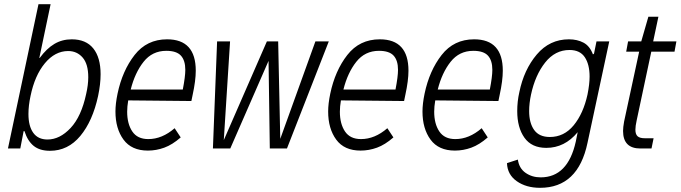

<svg xmlns="http://www.w3.org/2000/svg" viewBox="-20 -710 3254 918"><path d="M461 -355Q461 -308 449 -251Q423 -131 364 -60Q305 11 219 11Q170 11 141 -12.5Q112 -36 97 -83H93L77 0H18L164 -690H222L168 -433H170Q203 -478 240 -500Q277 -522 323 -522Q391 -522 426 -478.5Q461 -435 461 -355ZM402 -341Q402 -404 375 -435Q348 -466 306 -466Q243 -466 194.5 -407.5Q146 -349 126 -251Q116 -205 116 -165Q116 -107 139 -75Q162 -43 207 -43Q266 -43 317.5 -98Q369 -153 392 -261Q402 -304 402 -341Z M916 -372Q916 -325 901 -256L895 -227L593 -230Q588 -200 588 -176Q588 -118 612.5 -81.5Q637 -45 689 -45Q755 -45 815 -97L844 -53Q804 -18 765.5 -4Q727 10 687 10Q609 10 570.5 -42.5Q532 -95 532 -177Q532 -214 542 -262Q565 -372 623.5 -447Q682 -522 779 -522Q916 -522 916 -372ZM605 -282H854Q866 -344 866 -376Q866 -421 845 -444Q824 -467 775 -467Q708 -467 666.5 -414.5Q625 -362 605 -282Z M1552 -512 1352 0H1270L1264 -419L1081 0H998L1018 -512H1080L1050 -40L1256 -512H1310L1320 -46L1488 -512Z M1933 -372Q1933 -325 1918 -256L1912 -227L1610 -230Q1605 -200 1605 -176Q1605 -118 1629.5 -81.5Q1654 -45 1706 -45Q1772 -45 1832 -97L1861 -53Q1821 -18 1782.5 -4Q1744 10 1704 10Q1626 10 1587.5 -42.5Q1549 -95 1549 -177Q1549 -214 1559 -262Q1582 -372 1640.5 -447Q1699 -522 1796 -522Q1933 -522 1933 -372ZM1622 -282H1871Q1883 -344 1883 -376Q1883 -421 1862 -444Q1841 -467 1792 -467Q1725 -467 1683.5 -414.5Q1642 -362 1622 -282Z M2384 -372Q2384 -325 2369 -256L2363 -227L2061 -230Q2056 -200 2056 -176Q2056 -118 2080.5 -81.5Q2105 -45 2157 -45Q2223 -45 2283 -97L2312 -53Q2272 -18 2233.5 -4Q2195 10 2155 10Q2077 10 2038.5 -42.5Q2000 -95 2000 -177Q2000 -214 2010 -262Q2033 -372 2091.5 -447Q2150 -522 2247 -522Q2384 -522 2384 -372ZM2073 -282H2322Q2334 -344 2334 -376Q2334 -421 2313 -444Q2292 -467 2243 -467Q2176 -467 2134.5 -414.5Q2093 -362 2073 -282Z M2893 -512 2789 -27Q2744 188 2562 188Q2496 188 2451 156.5Q2406 125 2404 70L2456 53Q2462 95 2493 116.5Q2524 138 2565 138Q2695 138 2733 -33L2742 -78Q2680 -3 2592 -3Q2522 -3 2487.5 -51.5Q2453 -100 2453 -179Q2453 -225 2463 -269Q2485 -377 2546.5 -449.5Q2608 -522 2700 -522Q2740 -522 2770 -506Q2800 -490 2815 -450L2820 -453L2832 -512ZM2799 -344Q2799 -402 2776 -436.5Q2753 -471 2703 -471Q2634 -471 2586.5 -411Q2539 -351 2519 -258Q2510 -216 2510 -179Q2510 -122 2534 -88.5Q2558 -55 2609 -55Q2677 -55 2723 -111Q2769 -167 2789 -258Q2799 -308 2799 -344Z M2959 -84Q2959 -101 2964 -129L3036 -463H2974L2983 -512H3046L3080 -630H3128L3103 -512H3214L3205 -463H3094L3024 -134Q3018 -107 3018 -90Q3018 -68 3028.5 -58.5Q3039 -49 3063 -49H3105L3095 0H3042Q2959 0 2959 -84Z"/></svg>

Font: Decalotype Light Italic
Style: Regular
Weight: 300
Italic angle: -12°
Designer: Alfredo Marco Pradil
Foundry: Alfredo Marco Pradil
Version: Version 1.0